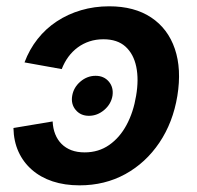

<svg xmlns="http://www.w3.org/2000/svg" viewBox="-20 -568 615 600"><path d="M257.8 -206.1Q231.9 -206.1 216.6 -224.4Q201.2 -242.7 205.6 -268.6Q210 -294.9 231.2 -313Q252.4 -331.1 278.8 -331.1Q304.7 -331.1 320.1 -313Q335.4 -294.9 331.5 -268.6Q327.1 -242.7 305.7 -224.4Q284.2 -206.1 257.8 -206.1ZM228.5 11.2Q182.1 11.2 144.5 -1.2Q106.9 -13.7 79.8 -37.4Q52.7 -61 37.8 -93.8Q22.9 -126.5 22 -168L144.5 -188.5Q145.5 -166.5 152.6 -148.7Q159.7 -130.9 172.4 -118.2Q185.1 -105.5 203.1 -98.6Q221.2 -91.8 244.6 -91.8Q288.1 -91.8 321.3 -115Q354.5 -138.2 375.7 -178Q397 -217.8 405.3 -268.6Q414.1 -319.3 405.8 -359.4Q397.5 -399.4 372.1 -422.4Q346.7 -445.3 303.2 -445.3Q279.8 -445.3 259.8 -438.7Q239.7 -432.1 223.1 -419.9Q206.5 -407.7 193.8 -390.6Q181.2 -373.5 172.9 -352.1L56.6 -373Q71.8 -413.6 97.4 -446Q123 -478.5 157.5 -501.2Q191.9 -523.9 233.4 -536.1Q274.9 -548.3 321.3 -548.3Q399.9 -548.3 452.4 -513.4Q504.9 -478.5 526.4 -415.3Q547.9 -352.1 534.2 -268.1Q520.5 -185.1 478 -122.1Q435.5 -59.1 371.6 -23.9Q307.6 11.2 228.5 11.2Z"/></svg>

Font: Inter 17pt SemiBold
Style: Italic
Weight: 600
Italic angle: -9.3988°
Version: Version 4.001;git-66647c0bb